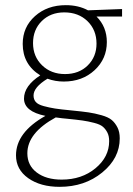

<svg xmlns="http://www.w3.org/2000/svg" viewBox="-20 -435 516 744"><path d="M453 -400V-371H354Q394 -331 394 -272Q394 -207 346.5 -163Q299 -119 227 -119Q194 -119 164 -130Q110 -97 110 -65Q110 -50 118.5 -40Q127 -30 149 -24Q171 -18 193 -14.5Q215 -11 258 -7Q299 -3 323 0.5Q347 4 373.5 11.5Q400 19 413 30Q426 41 435 58.5Q444 76 444 101Q444 178 376 233.5Q308 289 211 289Q137 289 89.5 255.5Q42 222 42 167Q42 78 156 14Q73 -3 73 -53Q73 -102 136 -143Q68 -185 68 -265Q68 -330 115.5 -372.5Q163 -415 235 -415Q284 -415 321 -395ZM354 -266Q354 -319 319 -353Q284 -387 229 -387Q176 -387 142 -353.5Q108 -320 108 -268Q108 -216 143 -182Q178 -148 232 -148Q286 -148 320 -181.5Q354 -215 354 -266ZM403 112Q403 92 396 78.5Q389 65 378.5 56Q368 47 344.5 41Q321 35 300 32Q279 29 239 25Q224 24 196 20Q86 80 86 159Q86 206 122.5 233.5Q159 261 219 261Q297 261 350 217Q403 173 403 112Z"/></svg>

Font: EauTest Light
Style: Regular
Weight: 300
Designer: Christian Thalmann (Catharsis Fonts)
Version: Version 0.001;PS 000.001;hotconv 1.0.88;makeotf.lib2.5.64775